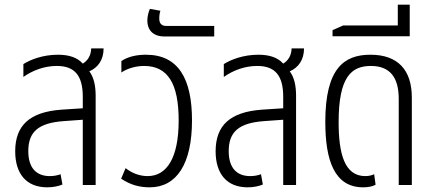

<svg xmlns="http://www.w3.org/2000/svg" viewBox="-20 -791 1851 821"><path d="M182 10C207 10 231 5 247 -2L239 -46C226 -41 210 -38 193 -38C137 -38 101 -71 101 -145C101 -228 145 -265 251 -273L334 -279V0H389V-382C389 -425 381 -461 362 -486C399 -502 423 -535 423 -584H370C369 -552 354 -531 334 -519C311 -545 275 -557 228 -557C163 -557 110 -536 80 -517V-462C121 -491 171 -509 223 -509C301 -509 334 -466 334 -377V-328L242 -322C107 -312 45 -255 45 -144C45 -50 91 10 182 10Z M620 10C736 10 801 -91 801 -276C801 -454 743 -557 604 -557C567 -557 529 -550 499 -530V-481C525 -499 563 -509 596 -509C698 -509 744 -433 744 -276C744 -115 693 -38 611 -38C574 -38 541 -53 517 -72L498 -27C538 0 577 10 620 10Z M684 -635H896V-680H691C669 -680 661 -693 661 -712C661 -724 663 -738 666 -745L621 -753C615 -741 610 -719 610 -703C610 -666 631 -635 684 -635Z M1039 10C1064 10 1088 5 1104 -2L1096 -46C1083 -41 1067 -38 1050 -38C994 -38 958 -71 958 -145C958 -228 1002 -265 1108 -273L1191 -279V0H1246V-382C1246 -425 1238 -461 1219 -486C1256 -502 1280 -535 1280 -584H1227C1226 -552 1211 -531 1191 -519C1168 -545 1132 -557 1085 -557C1020 -557 967 -536 937 -517V-462C978 -491 1028 -509 1080 -509C1158 -509 1191 -466 1191 -377V-328L1099 -322C964 -312 902 -255 902 -144C902 -50 948 10 1039 10Z M1533 10C1552 10 1572 7 1586 -1L1580 -46C1570 -41 1556 -38 1542 -38C1452 -38 1428 -136 1428 -269C1428 -463 1483 -509 1566 -509C1650 -509 1685 -457 1685 -368V0H1741V-374C1741 -491 1682 -557 1564 -557C1453 -557 1371 -501 1371 -270C1371 -103 1411 10 1533 10Z M1402 -636H1732V-664V-771H1681V-682H1447L1402 -662Z"/></svg>

Font: Noto Sans Thai Cond Light
Style: Regular
Weight: 300
Width: 3
Designer: Monotype Design Team
Foundry: Monotype Imaging Inc.
Version: Version 2.002